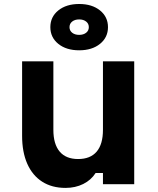

<svg xmlns="http://www.w3.org/2000/svg" viewBox="-20 -919 790 958"><path d="M649.7 0H493.7V-55.9H457.1Q434.8 -20.6 395.4 -1Q356.1 18.6 306.8 18.6Q239.1 18.6 190.6 -12.4Q142 -43.3 116.1 -101.8Q90.3 -160.2 90.3 -241.1V-613.1H246.3V-271.1Q246.3 -200 277.7 -162.7Q309.1 -125.5 369.7 -125.5Q430.8 -125.5 462.3 -162.4Q493.7 -199.3 493.7 -271.1V-613.1H649.7ZM231.2 -783.5Q231.2 -834.8 271 -867Q310.8 -899.1 375 -899.1Q439.2 -899.1 479 -867Q518.8 -834.8 518.8 -783.5Q518.8 -732.3 479 -700.1Q439.2 -668 375 -668Q310.8 -668 271 -700.1Q231.2 -732.3 231.2 -783.5ZM423.2 -783.5Q423.2 -800.9 409.8 -811.5Q396.4 -822.1 375 -822.1Q353.6 -822.1 340.2 -811.5Q326.8 -800.9 326.8 -783.5Q326.8 -766.2 340.2 -755.6Q353.6 -745 375 -745Q396.4 -745 409.8 -755.6Q423.2 -766.2 423.2 -783.5Z"/></svg>

Font: Martian Mono sWd Rg
Style: Regular
Weight: 400
Width: 6
Monospace: yes
Designer: Roman Shamin
Foundry: Evil Martians
Version: Version 1.000